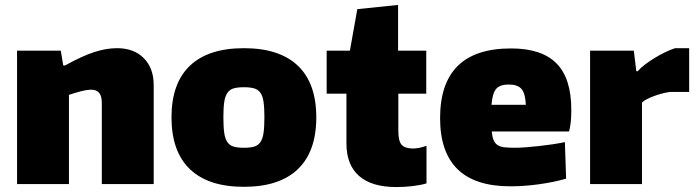

<svg xmlns="http://www.w3.org/2000/svg" viewBox="-20 -745 2819 777"><path d="M49 -540H226L236 -480H243Q314 -519 362 -534.5Q410 -550 454 -550Q522 -550 562 -509.5Q602 -469 602 -401V0H392V-328Q392 -357 381 -369.5Q370 -382 350 -382Q332 -382 307 -375.5Q282 -369 259 -361V0H49Z M967 11Q823 11 748.5 -60.5Q674 -132 674 -270Q674 -408 748.5 -479Q823 -550 967 -550Q1111 -550 1185.5 -479Q1260 -408 1260 -270Q1260 -132 1185.5 -60.5Q1111 11 967 11ZM967 -147Q992 -147 1008 -151.5Q1024 -156 1033.5 -169.5Q1043 -183 1046.5 -207Q1050 -231 1050 -270Q1050 -309 1046.5 -333Q1043 -357 1033.5 -370Q1024 -383 1008 -387.5Q992 -392 967 -392Q942 -392 926 -387.5Q910 -383 900.5 -369.5Q891 -356 887.5 -332.5Q884 -309 884 -270Q884 -231 887.5 -207Q891 -183 900.5 -169.5Q910 -156 926 -151.5Q942 -147 967 -147Z M1584 12Q1484 12 1433 -33Q1382 -78 1382 -164V-366H1302V-540H1396L1426 -708L1591 -725V-540H1705V-366H1592V-215Q1592 -174 1605.5 -159Q1619 -144 1652 -144Q1675 -144 1706 -155V-3Q1684 4 1651 8Q1618 12 1584 12Z M2045 9Q1761 9 1761 -267Q1761 -549 2048 -549Q2172 -549 2232 -488.5Q2292 -428 2292 -301Q2292 -273 2290 -253Q2288 -233 2283 -213H1970Q1972 -191 1977.5 -178Q1983 -165 1993.5 -158Q2004 -151 2021 -149Q2038 -147 2062 -147Q2083 -147 2108.5 -149Q2134 -151 2161.5 -154Q2189 -157 2216 -161Q2243 -165 2266 -170L2271 -22Q2223 -8 2162.5 0.5Q2102 9 2045 9ZM2039 -403Q2004 -403 1988.5 -386Q1973 -369 1969 -321H2108Q2106 -367 2090.5 -385Q2075 -403 2039 -403Z M2368 -540H2545L2555 -457H2561Q2571 -469 2588.5 -482.5Q2606 -496 2627 -509Q2648 -522 2670.5 -533Q2693 -544 2712 -550H2769V-373H2692Q2676 -371 2659 -366.5Q2642 -362 2626 -356Q2610 -350 2597.5 -343.5Q2585 -337 2578 -330V0H2368Z"/></svg>

Font: Encode Sans Narrow
Style: Black
Weight: 900
Designer: Pablo Impallari, Andres Torresi
Foundry: Pablo Impallari, Andres Torresi
Version: Version 1.000; ttfautohint (v1.00) -l 8 -r 50 -G 200 -x 14 -